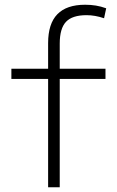

<svg xmlns="http://www.w3.org/2000/svg" viewBox="-20 -790 495 810"><path d="M183 0V-457H28V-500H183V-608Q183 -690 222 -730Q261 -770 339 -770Q363 -770 384.5 -766.5Q406 -763 428 -755L419 -713Q381 -726 345 -726Q285 -726 258.5 -698Q232 -670 232 -606V-500H425V-457H232V0Z"/></svg>

Font: M PLUS 2 Thin Light
Style: Regular
Weight: 300
Version: Version 1.001